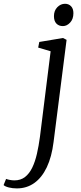

<svg xmlns="http://www.w3.org/2000/svg" viewBox="-142 -768 441 1041"><path d="M148.5 1.5Q138.5 82.5 111.8 138.8Q85 195 44 224.2Q3 253.5 -50.5 253.5Q-73.5 253.5 -93.8 248.5Q-114 243.5 -122.5 235.5L-109 202Q-101.5 205 -88.8 207.5Q-76 210 -64 210Q-30 210 -6.5 191.8Q17 173.5 32.8 141Q48.5 108.5 58.2 65.8Q68 23 74.5 -25.5L132.5 -490L65 -510L71 -540.5L199.5 -562L219 -552ZM199 -626.5Q177 -626.5 163.8 -640.2Q150.5 -654 150.5 -680.5Q150.5 -710.5 168.8 -729Q187 -747.5 210.5 -747.5Q230.5 -747.5 243.2 -734.2Q256 -721 256 -696.5Q256 -664.5 238.2 -645.5Q220.5 -626.5 199 -626.5Z"/></svg>

Font: Merriweather 28pt Light
Style: Italic
Weight: 300
Italic angle: -7.8°
Version: Version 2.101